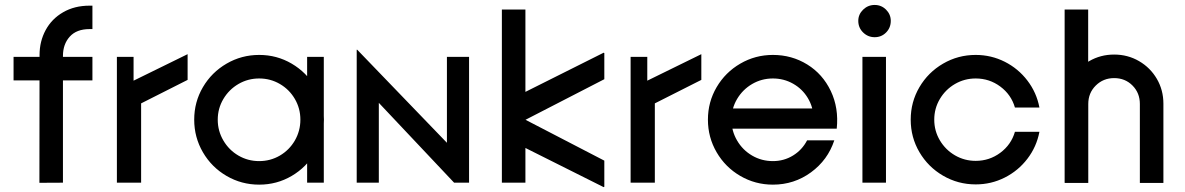

<svg xmlns="http://www.w3.org/2000/svg" viewBox="-20 -745 4831 783"><path d="M345 -721.9H356.9V-626.4H345.5Q292.2 -626.4 264.5 -595.6Q236.7 -564.8 236.7 -516.9V0L140.7 0.5L141.3 -520.2Q141.3 -576.3 166.1 -622.2Q190.9 -668.2 237.4 -695Q283.9 -721.9 345 -721.9ZM35.3 -513H356.9V-417H35.3Z M456.7 -513H524.7V-416L745.1 -524.1V-419.2L555.5 -323.4V0H456.7Z M772 -257Q772 -329 807.5 -389.5Q843 -450 904 -485.5Q965 -521 1037 -521Q1109 -521 1169.5 -485.5Q1230 -450 1265.5 -389.5Q1301 -329 1301 -257Q1301 -185 1265.5 -124Q1230 -63 1169.5 -27.5Q1109 8 1037 8Q965 8 904 -27.5Q843 -63 807.5 -124Q772 -185 772 -257ZM1205 -257Q1205 -302.8 1182.5 -341.4Q1160 -380 1121.4 -402.5Q1082.8 -425 1037 -425Q991.2 -425 952.5 -402.5Q913.8 -379.9 890.9 -341.3Q868 -302.6 868 -256.8Q868 -211.1 890.9 -172Q913.8 -133 952.4 -110.5Q991.1 -88 1036.8 -88Q1082.6 -88 1121.3 -110.5Q1159.9 -133.1 1182.5 -172.1Q1205 -211.2 1205 -257ZM1232.5 -513H1300.5V0H1232.5Z M1434.7 -542.3H1436.7L1802.6 -162.7V-513H1892.9V0H1831.9L1524.9 -325.6V0H1434.7Z M2035.2 -185.4V-326.5L2441.9 -530.1L2444.5 -528.6V-422L2123.1 -256.5L2444.5 -89.9V16.7L2441.9 18.2ZM2026.7 -706H2122.7V0H2026.7Z M2551.7 -513H2619.7V-416L2840.1 -524.1V-419.2L2650.5 -323.4V0H2551.7Z M2867 -257Q2867 -329 2902.5 -389.5Q2938 -450 2999 -485.5Q3060 -521 3132 -521Q3208.9 -521 3272 -482.1Q3335.1 -443.1 3368.1 -373.8Q3401.1 -304.4 3392.3 -220.3H2914.5V-302.8H3330L3297.6 -263.8Q3296.9 -307.7 3274.6 -344.9Q3252.4 -382.1 3214.6 -403.5Q3176.8 -425 3132 -425Q3086.2 -425 3047.5 -402.5Q3008.8 -379.9 2985.9 -341.3Q2963 -302.6 2963 -256.8Q2963 -211.1 2985.9 -172Q3008.7 -133 3047.3 -110.5Q3085.9 -88 3132 -88Q3177.1 -88 3214.1 -110.8Q3251.1 -133.5 3271.5 -172.7H3382.4Q3355.9 -92.3 3287.3 -42.2Q3218.7 8 3132 8Q3060 8 2999 -27.5Q2938 -63 2902.5 -124Q2867 -185 2867 -257Z M3593.1 -513V0H3497.1V-513ZM3480.2 -660.1Q3480.2 -686.4 3499.9 -705.6Q3519.7 -724.8 3547 -724.8Q3574.3 -724.8 3593.5 -705.6Q3612.7 -686.3 3612.7 -660.1Q3612.7 -631.8 3593.7 -612.6Q3574.7 -593.3 3547 -593.3Q3519.7 -593.3 3499.9 -612.6Q3480.2 -631.8 3480.2 -660.1Z M3694 -257Q3694 -329 3729.5 -389.5Q3765 -450 3826 -485.5Q3887 -521 3959 -521Q4022.4 -521 4077.6 -493.1Q4132.7 -465.2 4170 -416.3Q4207.3 -367.5 4218.9 -306.6H4119Q4103.7 -359.1 4059.4 -392Q4015 -425 3959 -425Q3913.2 -425 3874.5 -402.5Q3835.8 -380 3812.9 -341.4Q3790 -302.8 3790 -257Q3790 -211.2 3812.9 -172.6Q3835.8 -134 3874.5 -111.5Q3913.2 -89 3959 -89Q4015 -89 4059.4 -122Q4103.7 -154.9 4119 -207.4H4218.9Q4207.3 -146.5 4170 -97.7Q4132.7 -48.8 4077.5 -20.9Q4022.4 7 3959 7Q3887 7 3826 -28.5Q3765 -64 3729.5 -124.5Q3694 -185 3694 -257Z M4523.6 -522.5Q4579.1 -522.5 4625.1 -495.8Q4671.1 -469.1 4697.8 -423.4Q4724.5 -377.6 4724.5 -322.1V1H4628.5V-321.1Q4628.5 -365.9 4598.5 -396.2Q4568.5 -426.5 4523.6 -426.5Q4479.3 -426.5 4448.7 -396.2Q4418.1 -365.9 4418.1 -321.1V1H4322.1V-322.1Q4322.1 -377.6 4349.1 -423.4Q4376.1 -469.1 4422.1 -495.8Q4468.1 -522.5 4523.6 -522.5ZM4321.7 -706H4417.7V0H4321.7Z"/></svg>

Font: Lineal Thin
Style: Regular
Weight: 200
Designer: Created by Frank Adebiaye with contributions from Anton Moglia & Ariel Martín Pérez
Created by Frank ADEBIAYE with FontF
Foundry: Velvetyne Type Foundry
Version: Version 2.000;Glyphs 3.2 (3227)